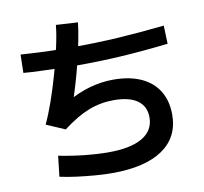

<svg xmlns="http://www.w3.org/2000/svg" viewBox="-86 -897 1052 989"><g transform="rotate(-10 440.0 -403.0)"><path d="M151.1 -31.1 163.3 -138.9Q228.9 -125.6 297.8 -118.3Q366.7 -111.1 423.3 -111.1Q538.9 -111.1 600 -147.2Q661.1 -183.3 661.1 -252.2Q661.1 -310 618.3 -340.6Q575.6 -371.1 494.4 -371.1Q425.6 -371.1 362.8 -346.7Q300 -322.2 225.6 -265.6L127.8 -307.8Q150 -354.4 172.8 -419.4Q195.6 -484.4 215.6 -555.6Q235.6 -626.7 250 -691.7Q264.4 -756.7 268.9 -804.4L383.3 -797.8Q378.9 -756.7 368.3 -703.3Q357.8 -650 343.9 -593.3Q330 -536.7 314.4 -484.4Q298.9 -432.2 284.4 -392.2L264.4 -405.6Q325.6 -441.1 387.2 -458.3Q448.9 -475.6 511.1 -475.6Q595.6 -475.6 655.6 -448.3Q715.6 -421.1 747.2 -369.4Q778.9 -317.8 778.9 -245.6Q778.9 -127.8 687.2 -65Q595.6 -2.2 423.3 -2.2Q382.2 -2.2 333.9 -6.1Q285.6 -10 238.3 -16.1Q191.1 -22.2 151.1 -31.1ZM61.1 -590 63.3 -685.6Q102.2 -683.3 150.6 -680.6Q198.9 -677.8 250.6 -677.2Q302.2 -676.7 350 -676.7Q455.6 -676.7 567.2 -683.3Q678.9 -690 815.6 -704.4L818.9 -608.9Q681.1 -593.3 568.9 -586.7Q456.7 -580 348.9 -580Q301.1 -580 248.9 -581.7Q196.7 -583.3 147.8 -585Q98.9 -586.7 61.1 -590Z"/></g></svg>

Font: Paperlogy 6 SemiBold
Style: Regular
Weight: 600
Designer: redesigned by Lee Juim, glyphs from Gmarket Sans & Montserrat
Foundry: PT&
Version: Version 1.001